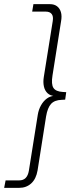

<svg xmlns="http://www.w3.org/2000/svg" viewBox="-74 -725 380 925"><path d="M-54 180 -47 144H19Q38 144 49.5 132.5Q61 121 65 98L108 -172Q112 -197 123.5 -217.5Q135 -238 152 -250.5Q169 -263 193 -264L192 -262Q169 -263 155.5 -275.5Q142 -288 137.5 -308.5Q133 -329 137 -354L180 -623Q184 -646 175 -657.5Q166 -669 147 -669H81L87 -705H167Q187 -705 200.5 -695Q214 -685 219.5 -666.5Q225 -648 220 -621L179 -362Q172 -319 183.5 -301.5Q195 -284 228 -282L245 -281L240 -245L223 -244Q189 -243 172 -224.5Q155 -206 148 -164L107 96Q100 137 76.5 158.5Q53 180 19 180Z"/></svg>

Font: Nunito Sans 10pt Condensed ExtraLight
Style: Italic
Weight: 250
Width: 3
Italic angle: -9°
Designer: Vernon Adams
Foundry: Vernon Adams
Version: Version 3.101;gftools[0.9.27]